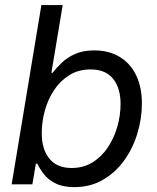

<svg xmlns="http://www.w3.org/2000/svg" viewBox="-20 -748 637 779"><path d="M281.7 11.2Q235.4 11.2 205.6 -3.7Q175.8 -18.6 158.7 -40.5Q141.6 -62.5 131.3 -84H125.5L111.3 0H27.3L147.9 -727.5H234.4L188.5 -452.6H193.8Q209 -473.1 231.2 -494.1Q253.4 -515.1 285.4 -529.3Q317.4 -543.5 362.3 -543.5Q421.9 -543.5 465.3 -517.3Q508.8 -491.2 532.2 -442.9Q555.7 -394.5 555.7 -328.1Q555.7 -266.1 537.1 -205.6Q518.6 -145 483.2 -96.2Q447.8 -47.4 397 -18.1Q346.2 11.2 281.7 11.2ZM270.5 -66.4Q318.8 -66.4 355.7 -89.4Q392.6 -112.3 418 -150.6Q443.4 -189 456.3 -234.9Q469.2 -280.8 469.2 -326.7Q469.2 -390.6 438.7 -428.5Q408.2 -466.3 347.7 -466.3Q298.8 -466.3 262 -443.6Q225.1 -420.9 200 -383.3Q174.8 -345.7 162.1 -299.8Q149.4 -253.9 149.4 -207.5Q149.4 -142.6 180.2 -104.5Q210.9 -66.4 270.5 -66.4Z"/></svg>

Font: Inter 20pt
Style: Italic
Weight: 400
Italic angle: -9.3988°
Version: Version 4.001;git-66647c0bb